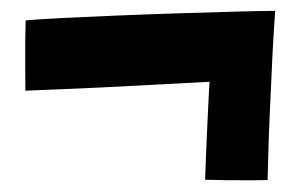

<svg xmlns="http://www.w3.org/2000/svg" viewBox="-20 -452 540 344"><path d="M473 -432.5Q471.5 -413.5 469.8 -383.2Q468 -353 466.5 -317.2Q465 -281.5 463.2 -245.5Q461.5 -209.5 460.8 -179Q460 -148.5 459.5 -129.5Q448 -129 426.8 -129Q405.5 -129 383.2 -129.2Q361 -129.5 347.5 -130Q348 -146.5 349 -171Q350 -195.5 351.2 -221.8Q352.5 -248 353.5 -270.8Q354.5 -293.5 355.5 -305.5Q319 -303.5 271.2 -301Q223.5 -298.5 174.8 -296Q126 -293.5 85.8 -292Q45.5 -290.5 25.5 -289.5Q25.5 -305.5 25.2 -328.5Q25 -351.5 25.2 -375Q25.5 -398.5 26 -415.5Q48 -417.5 92 -419.8Q136 -422 191 -424.2Q246 -426.5 301.5 -428.2Q357 -430 402.8 -431.2Q448.5 -432.5 473 -432.5Z"/></svg>

Font: Grandstander Thin
Style: Bold
Weight: 700
Version: Version 1.200